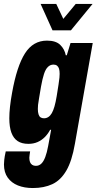

<svg xmlns="http://www.w3.org/2000/svg" viewBox="-45 -745 488 969"><path d="M121 204Q78 204 45.5 191Q13 178 -6 151.5Q-25 125 -25 85Q-25 77 -23.5 61.5Q-22 46 -16 19H107Q106 27 104.5 36Q103 45 103 51Q103 64 106.5 73Q110 82 117.5 87Q125 92 136 92Q152 92 163.5 81Q175 70 183.5 47.5Q192 25 198 -8Q202 -28 205.5 -48.5Q209 -69 213 -90H208Q197 -69 181 -53Q165 -37 144.5 -28Q124 -19 98 -19Q65 -19 44 -33Q23 -47 12.5 -75.5Q2 -104 2 -148Q2 -174 5.5 -206.5Q9 -239 16 -277Q40 -411 81 -475.5Q122 -540 192 -540Q237 -540 259 -518.5Q281 -497 287 -466H292L311 -528H423L333 -19Q318 68 289.5 116.5Q261 165 219 184.5Q177 204 121 204ZM177 -148Q189 -148 199 -154.5Q209 -161 216.5 -174Q224 -187 230 -208Q236 -229 241 -259Q247 -297 250.5 -319Q254 -341 255 -353Q256 -365 256 -372Q256 -388 253 -398Q250 -408 243 -413.5Q236 -419 225 -419Q209 -419 197 -407.5Q185 -396 177 -371.5Q169 -347 162 -308Q156 -270 152 -248.5Q148 -227 147 -215.5Q146 -204 146 -195Q146 -179 149.5 -168Q153 -157 160 -152.5Q167 -148 177 -148ZM422 -725 313 -592H220L160 -725H239L289 -619H249L337 -725Z"/></svg>

Font: Archivo ExtraCondensed ExtraBold
Style: Italic
Weight: 800
Width: 2
Italic angle: -10°
Designer: Hector Gatti
Foundry: Omnibus-Type
Version: Version 2.001